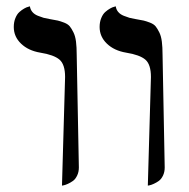

<svg xmlns="http://www.w3.org/2000/svg" viewBox="-20 -579 597 605"><path d="M445.8 5.9 455.6 -336.4Q455.6 -376 438 -391.1Q420.4 -406.2 377.4 -413.1Q339.8 -419.4 316.9 -441.4Q293.9 -463.4 293.9 -494.1Q293.9 -509.8 299.1 -522.2Q304.2 -534.7 311.8 -541.3Q319.3 -547.9 326.9 -552.2Q334.5 -556.6 339.8 -557.6L344.7 -559.1Q346.2 -548.8 352.5 -541.3Q358.9 -533.7 369.9 -529.3Q380.9 -524.9 387.9 -522.9Q395 -521 406.7 -519Q424.3 -516.1 432.6 -514.2Q440.9 -512.2 452.9 -507.6Q464.8 -502.9 470.5 -495.8Q476.1 -488.8 481.9 -477.1Q487.8 -465.3 490 -447.8Q492.2 -430.2 492.2 -406.2L499 -51.3Q499 -37.1 493.7 -25.9Q488.3 -14.6 480.5 -9Q472.7 -3.4 464.6 0.2Q456.5 3.9 451.2 4.9ZM175.3 5.9 185.1 -336.4Q185.1 -376 167.5 -391.1Q149.9 -406.2 106.9 -413.1Q69.3 -419.4 46.4 -441.4Q23.4 -463.4 23.4 -494.1Q23.4 -509.8 28.6 -522.2Q33.7 -534.7 41.3 -541.3Q48.8 -547.9 56.4 -552.2Q64 -556.6 69.3 -557.6L74.2 -559.1Q75.7 -548.8 82 -541.3Q88.4 -533.7 99.4 -529.3Q110.4 -524.9 117.4 -522.9Q124.5 -521 136.2 -519Q153.8 -516.1 162.1 -514.2Q170.4 -512.2 182.4 -507.6Q194.3 -502.9 200 -495.8Q205.6 -488.8 211.4 -477.1Q217.3 -465.3 219.5 -447.8Q221.7 -430.2 221.7 -406.2L228.5 -51.3Q228.5 -37.1 223.1 -25.9Q217.8 -14.6 210 -9Q202.1 -3.4 194.1 0.2Q186 3.9 180.7 4.9Z"/></svg>

Font: Libertinage
Style: f
Weight: 400
Designer: OSP
Foundry: OSP
Version: Version 1.0; 2008; OFL relea